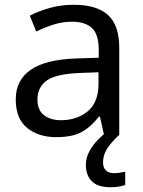

<svg xmlns="http://www.w3.org/2000/svg" viewBox="-20 -565 601 805"><path d="M288 -545Q386 -545 433 -502Q480 -459 480 -365V0H416L399 -76H395Q360 -32 321.5 -11Q283 10 215 10Q142 10 94 -28.5Q46 -67 46 -149Q46 -229 109 -272.5Q172 -316 303 -320L394 -323V-355Q394 -422 365 -448Q336 -474 283 -474Q241 -474 203 -461.5Q165 -449 132 -433L105 -499Q140 -518 188 -531.5Q236 -545 288 -545ZM314 -259Q214 -255 175.5 -227Q137 -199 137 -148Q137 -103 164.5 -82Q192 -61 235 -61Q303 -61 348 -98.5Q393 -136 393 -214V-262ZM412 116Q412 138 424 149.5Q436 161 457 161Q474 161 485.5 158.5Q497 156 505 155V211Q491 215 477 217.5Q463 220 443 220Q390 220 365 195Q340 170 340 126Q340 97 354.5 70Q369 43 390.5 21Q412 -1 432 -15L480 0Q446 32 429 58.5Q412 85 412 116Z"/></svg>

Font: Noto Sans Tangsa
Style: Regular
Weight: 400
Designer: David Williams
Foundry: Google LLC
Version: Version 1.504